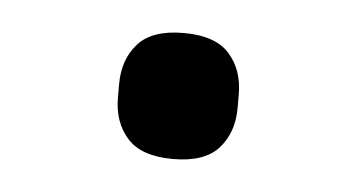

<svg xmlns="http://www.w3.org/2000/svg" viewBox="-27 -410 392 211"><g transform="rotate(5 169.0 -304.5)"><path d="M169 -235Q134 -235 118.5 -252.5Q103 -270 103 -297V-312Q103 -339 118.5 -356.5Q134 -374 169 -374Q204 -374 219.5 -356.5Q235 -339 235 -312V-297Q235 -270 219.5 -252.5Q204 -235 169 -235Z"/></g></svg>

Font: IBM Plex Sans Text
Style: Regular
Weight: 450
Designer: Mike Abbink, Paul van der Laan, Pieter van Rosmalen
Foundry: Bold Monday
Version: Version 3.005